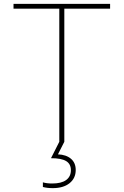

<svg xmlns="http://www.w3.org/2000/svg" viewBox="-20 -734 640 994"><path d="M287 -689H50V-714H550V-689H313V0H287ZM202 234V210Q222 216 250 216Q298 216 322.5 198Q347 180 347 147Q347 115 322.5 100Q298 85 244 85L287 0H313L280 65Q323 67 347.5 88Q372 109 372 146Q372 189 340 214.5Q308 240 253 240Q224 240 202 234Z"/></svg>

Font: Noto Sans Mono UI Thin
Style: Regular
Weight: 250
Monospace: yes
Designer: Monotype Design team
Foundry: Monotype Imaging Inc.
Version: Version 1.000